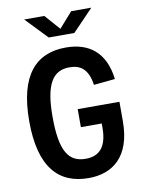

<svg xmlns="http://www.w3.org/2000/svg" viewBox="-101 -1010 822 1092"><g transform="rotate(-10 310.0 -464.0)"><path d="M327.5 -385V-281H448V-257.5C448 -140.5 398.5 -99 324 -99C228 -99 179 -163 179 -366C178.5 -560.5 229 -627.5 322.5 -627.5C387.5 -627.5 429.5 -595.5 442.5 -505L565.5 -517C546.5 -676.5 452 -742 321.5 -742C149.5 -742 44 -632.5 44 -365C44 -97 149.5 12 322 12C456.5 12 568.5 -64 568.5 -273V-385ZM116 -940H232.5L310 -852L387.5 -940H504L384 -815H236Z"/></g></svg>

Font: Monaspace Neon SemiBold
Style: Regular
Weight: 600
Designer: Riley Cran & the Lettermatic Team
Foundry: Lettermatic
Version: Version 1.200 (Monaspace Neon)